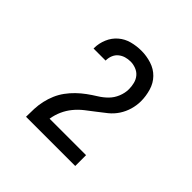

<svg xmlns="http://www.w3.org/2000/svg" viewBox="-139 -972 778 778"><g transform="rotate(45 250.0 -583.0)"><path d="M109 -323V-324Q109 -347 110 -369.5Q111 -392 116 -414.5Q121 -437 130 -458Q139 -479 152.5 -497.5Q166 -516 182.5 -532Q199 -548 217.5 -561.5Q236 -575 255.5 -587Q275 -599 291 -615Q307 -631 316 -653Q325 -675 325 -697Q325 -713 321 -729Q317 -745 307 -757Q297 -769 281.5 -775Q266 -781 251 -781Q236 -781 222.5 -777Q209 -773 198 -764Q187 -755 181.5 -741.5Q176 -728 176 -713V-712H107V-715Q107 -742 118 -768Q129 -794 149.5 -811.5Q170 -829 196.5 -836Q223 -843 251 -843Q280 -843 308.5 -834Q337 -825 357 -804.5Q377 -784 385.5 -755Q394 -726 394 -697Q394 -673 387 -649Q380 -625 366.5 -604.5Q353 -584 334 -568.5Q315 -553 295.5 -538.5Q276 -524 256.5 -508.5Q237 -493 221.5 -474Q206 -455 196 -432.5Q186 -410 182 -385H391V-323Z"/></g></svg>

Font: Iosevka Fixed
Style: Regular
Weight: 400
Monospace: yes
Designer: Belleve Invis
Foundry: Belleve Invis
Version: Version 33.2.4